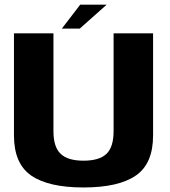

<svg xmlns="http://www.w3.org/2000/svg" viewBox="-20 -822 747 846"><path d="M348 4C451 4 528 -13.5 578.5 -48.5C629.5 -83.5 654.5 -142.5 654.5 -225.5V-675H480.5V-244C480.5 -197.5 470 -164 449 -144C428 -124 394.5 -114 348 -114C301.5 -114 268 -124 247 -144.5C226 -164.5 215.5 -197.5 215.5 -244V-675H41.5V-225.5C41.5 -142.5 67 -83.5 117.5 -48.5C168.5 -13.5 245 4 348 4ZM252.5 -696H331.5L450 -801.5H333.5Z"/></svg>

Font: Anybody
Style: Bold
Weight: 700
Designer: Tyler Finck
Foundry: Etcetera Type Company
Version: Version 1.110